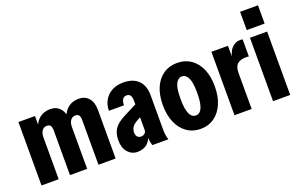

<svg xmlns="http://www.w3.org/2000/svg" viewBox="-88 -1081 2263 1451"><g transform="rotate(-20 1044.0 -355.0)"><path d="M44 0V-510H177V-414H182V0ZM273 0V-360Q273 -386 264 -398Q255 -410 236 -410Q219 -410 207 -401Q195 -392 188.5 -376Q182 -360 182 -338L164 -411Q184 -469 219 -494.5Q254 -520 303 -520Q352 -520 381.5 -486Q411 -452 411 -391V0ZM502 0V-360Q502 -386 493 -398Q484 -410 465 -410Q448 -410 436 -401Q424 -392 417.5 -376Q411 -360 411 -338L393 -411Q413 -469 448 -494.5Q483 -520 532 -520Q581 -520 610.5 -486Q640 -452 640 -391V0Z M936 0Q929 -18 926.5 -39.5Q924 -61 924 -85H920V-356Q920 -391 910.5 -405.5Q901 -420 880 -420Q859 -420 848 -404Q837 -388 837 -356H716Q716 -427 763 -473.5Q810 -520 890 -520Q968 -520 1010 -478Q1052 -436 1052 -360V-85Q1052 -64 1054.5 -42.5Q1057 -21 1064 0ZM814 10Q768 10 737 -25Q706 -60 706 -121Q706 -176 730 -212.5Q754 -249 817 -281L954 -351V-248L897 -217Q865 -200 851.5 -180.5Q838 -161 838 -137Q838 -114 849 -102Q860 -90 878 -90Q896 -90 908 -100.5Q920 -111 920 -127L929 -72Q913 -29 884 -9.5Q855 10 814 10Z M1322 10Q1260 10 1212.5 -23Q1165 -56 1139 -116Q1113 -176 1113 -257Q1113 -338 1139 -397Q1165 -456 1212 -488Q1259 -520 1322 -520Q1385 -520 1432 -488Q1479 -456 1505 -397Q1531 -338 1531 -257Q1531 -176 1505 -116Q1479 -56 1432 -23Q1385 10 1322 10ZM1322 -98Q1342 -98 1357 -113Q1372 -128 1380.5 -163Q1389 -198 1389 -257Q1389 -343 1370.5 -377.5Q1352 -412 1322 -412Q1292 -412 1273.5 -377.5Q1255 -343 1255 -257Q1255 -198 1263.5 -163Q1272 -128 1287 -113Q1302 -98 1322 -98Z M1596 0V-510H1729V-384H1734V0ZM1734 -290 1718 -381Q1732 -456 1760.5 -488Q1789 -520 1830 -520Q1841 -520 1850 -517V-380Q1847 -381 1841 -381.5Q1835 -382 1825 -382Q1784 -382 1759 -362Q1734 -342 1734 -290Z M1906 0V-510H2044V0ZM1903 -573V-720H2047V-573Z"/></g></svg>

Font: Instrument Sans Condensed
Style: Bold
Weight: 700
Width: 3
Designer: Rodrigo Fuenzalida
Foundry: fragTYPE
Version: Version 1.000;gftools[0.9.28]